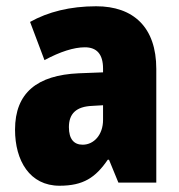

<svg xmlns="http://www.w3.org/2000/svg" viewBox="-20 -583 573 613"><path d="M287 -563C204 -563 133 -545 76 -513L122 -391C172 -418 216 -432 251 -432C289 -432 309 -410 309 -364V-352L231 -349C99 -343 28 -287 28 -169C28 -70 75 10 170 10C246 10 285 -16 324 -73H328L358 0H479V-363C479 -496 406 -563 287 -563ZM275 -245 309 -247V-200C309 -153 280 -121 244 -121C216 -121 200 -139 200 -177C200 -220 223 -243 275 -245Z"/></svg>

Font: Noto Sans Georgian Condensed Black
Style: Regular
Weight: 900
Width: 3
Designer: Monotype Design Team, Akaki Razmadze
Foundry: Google LLC
Version: Version 2.005